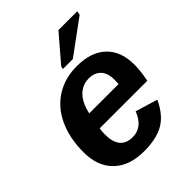

<svg xmlns="http://www.w3.org/2000/svg" viewBox="-210 -849 975 975"><g transform="rotate(-45 278.0 -361.5)"><path d="M174.8 -232.4Q171.4 -215.3 171.4 -189Q171.4 -137.2 194.1 -109.6Q216.8 -82 261.2 -82Q297.4 -82 323.2 -102.5Q349.1 -123 365.2 -164.6L484.9 -128.4Q448.2 -50.8 394 -20.5Q339.8 9.8 252 9.8Q147.9 9.8 89.4 -46.6Q30.8 -103 30.8 -204.1Q30.8 -305.2 65.9 -381.3Q101.1 -457 165.8 -497.6Q230.5 -538.1 315.4 -538.1Q417.5 -538.1 472.9 -485.6Q528.3 -433.1 528.3 -337.4Q528.3 -289.1 516.6 -232.4ZM190.9 -323.7H401.4L402.8 -351.1Q402.8 -403.3 378.7 -427.2Q354.5 -451.2 315.4 -451.2Q268.6 -451.2 236.6 -418.7Q204.6 -386.2 190.9 -323.7ZM510.7 -712.4 327.1 -577.6H255.9L258.8 -592.8L379.4 -733.4H514.6Z"/></g></svg>

Font: Arimo
Style: Italic
Weight: 400
Italic angle: -12°
Designer: Steve Matteson
Foundry: Monotype Imaging Inc.
Version: Version 1.33